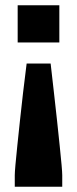

<svg xmlns="http://www.w3.org/2000/svg" viewBox="-20 -530 292 728"><path d="M36 178V134Q36 124 38.5 95.5Q41 67 45.5 24Q50 -19 55.5 -71Q61 -123 67.5 -179Q74 -235 81 -289H172Q178 -235 184.5 -179Q191 -123 196.5 -71Q202 -19 206.5 24Q211 67 213.5 95.5Q216 124 216 134V178ZM47 -369V-510H205V-369Z"/></svg>

Font: Saira ExtraCondensed Black
Style: Regular
Weight: 900
Width: 2
Designer: Hector Gatti with collaboration of the Omnibus-Type team
Foundry: Omnibus-Type
Version: Version 1.101